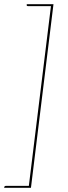

<svg xmlns="http://www.w3.org/2000/svg" viewBox="-32 -771 324 912"><path d="M95 -751H222L115 121H-12V118Q-10.5 112 -4 112H105L210 -742H101Q93.5 -742 95 -748Z"/></svg>

Font: Lato Hairline
Style: Italic
Weight: 100
Italic angle: -7°
Designer: Lukasz Dziedzic
Foundry: tyPoland Lukasz Dziedzic
Version: Version 2.007; 2014-02-27